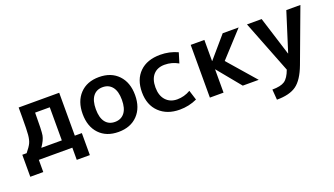

<svg xmlns="http://www.w3.org/2000/svg" viewBox="-67 -1039 3091 1778"><g transform="rotate(-20 1479.0 -149.5)"><path d="M34.2 -96.7H77.1Q116.2 -144.5 129.9 -174.3Q143.6 -204.1 147.9 -251.5Q152.3 -298.8 152.3 -422.9V-519.5H551.8V-96.7H621.1V120.1H492.2V0H162.1V120.1H34.2ZM221.7 -96.7H423.8V-422.9H279.3Q279.3 -245.1 271.5 -201.2Q263.7 -157.2 221.7 -96.7Z M757.8 -63Q688.5 -135.7 688.5 -259.8Q688.5 -383.8 757.8 -457Q827.1 -530.3 946.3 -530.3Q1065.4 -530.3 1135.3 -457Q1205.1 -383.8 1205.1 -259.8Q1205.1 -135.7 1135.3 -63Q1065.4 9.8 946.3 9.8Q827.1 9.8 757.8 -63ZM852.1 -387.2Q818.4 -343.8 818.4 -259.8Q818.4 -175.8 852.1 -132.3Q885.7 -88.9 946.3 -88.9Q1006.8 -88.9 1041 -132.3Q1075.2 -175.8 1075.2 -259.8Q1075.2 -343.8 1041 -387.2Q1006.8 -430.7 946.3 -430.7Q885.7 -430.7 852.1 -387.2Z M1549.8 -530.3Q1640.6 -530.3 1720.7 -493.2L1690.4 -393.6Q1627.9 -429.7 1556.6 -429.7Q1485.4 -429.7 1445.8 -385.7Q1406.2 -341.8 1406.2 -260.7Q1406.2 -179.7 1448.2 -133.8Q1490.2 -87.9 1559.6 -87.9Q1628.9 -87.9 1690.4 -124L1720.7 -27.3Q1640.6 9.8 1549.8 9.8Q1424.8 9.8 1349.1 -63Q1273.4 -135.7 1273.4 -261.2Q1273.4 -386.7 1346.7 -458.5Q1419.9 -530.3 1549.8 -530.3Z M1847.7 0V-519.5H1982.4V-311.5H1984.4L2163.1 -519.5H2320.3L2092.8 -271.5L2329.1 0H2171.9L1984.4 -228.5H1982.4V0Z M2402.3 -519.5H2546.9L2667 -136.7H2668.9L2790 -519.5H2928.7L2734.4 2.9Q2685.5 132.8 2618.2 181.6Q2550.8 230.5 2424.8 230.5L2417 127.9Q2500 127.9 2539.1 101.6Q2578.1 75.2 2605.5 0Z"/></g></svg>

Font: GenEi M Gothic v2 Bold
Style: Regular
Weight: 700
Version: Version 2.0